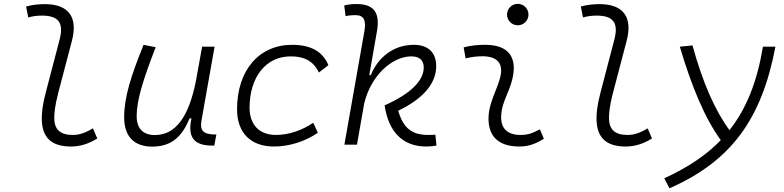

<svg xmlns="http://www.w3.org/2000/svg" viewBox="-20 -764 4142 1014"><path d="M354.5 9.8C405.8 9.8 450.2 -5.9 493.7 -32.7L470.7 -86.4C430.7 -62 398.9 -51.3 363.8 -51.3C297.9 -51.3 266.1 -80.6 266.6 -141.6C266.6 -162.1 268.6 -202.1 288.6 -277.3L359.4 -546.9C393.6 -675.3 340.8 -742.2 216.8 -742.2C183.6 -742.2 150.4 -738.8 117.7 -729.5L129.4 -671.9C153.3 -678.7 177.7 -681.6 201.2 -681.6C291 -681.6 317.4 -641.6 294.9 -555.2L222.2 -277.3C203.1 -206.1 200.7 -165 200.7 -138.2C200.7 -38.6 250.5 9.8 354.5 9.8Z M784.2 10.3C895.5 10.3 944.8 -53.2 981.4 -138.7H991.2C971.7 -47.4 996.1 4.9 1100.6 4.9H1111.8L1122.6 -53.7H1109.4C1052.2 -56.2 1035.2 -75.7 1043.9 -126.5L1113.3 -517.6H1047.4L1015.6 -341.3C977.5 -144 906.2 -50.8 797.9 -50.8C735.4 -50.8 701.7 -85.4 701.7 -150.9C701.7 -232.9 734.9 -341.8 802.2 -514.6L738.3 -527.3C672.4 -365.2 635.7 -251 635.7 -145C635.7 -43.9 687.5 10.3 784.2 10.3Z M1438 -51.3C1350.1 -51.3 1298.8 -104 1297.9 -194.3C1298.3 -358.4 1384.8 -466.3 1515.6 -466.3C1586.9 -466.3 1635.3 -441.9 1664.1 -380.9L1714.4 -419.9C1684.1 -492.2 1621.6 -527.3 1522.9 -527.3C1347.2 -527.3 1231.9 -392.1 1231.9 -186.5C1231.9 -63 1303.7 9.8 1426.8 9.8C1511.2 9.8 1595.2 -19 1658.7 -63L1634.3 -115.7C1577.6 -76.7 1505.9 -51.3 1438 -51.3Z M2231 9.8C2253.4 9.8 2269 7.8 2285.2 4.9L2279.3 -52.7C2268.1 -51.8 2260.3 -51.3 2242.7 -51.3C2156.2 -51.3 2110.4 -85.4 2083 -179.2C2207.5 -238.8 2283.7 -318.4 2283.7 -415C2283.7 -486.8 2240.7 -527.3 2165.5 -527.3C2054.2 -527.3 1974.6 -457 1938 -367.2H1930.2L1970.2 -595.7C1988.3 -696.3 1956.5 -742.7 1862.3 -742.7C1840.8 -742.7 1818.8 -740.7 1797.9 -734.9L1805.2 -678.7C1822.3 -682.6 1839.8 -684.1 1856.9 -684.1C1902.3 -684.1 1914.6 -656.7 1904.3 -597.7L1798.8 0H1865.2L1903.3 -216.8C1937.5 -363.3 2050.3 -466.3 2152.3 -466.3C2194.8 -466.3 2217.8 -446.3 2217.8 -407.7C2217.8 -339.8 2152.8 -270.5 2011.2 -207.5C2031.7 -67.4 2107.4 9.8 2231 9.8Z M2831.1 -81.1C2791 -59.6 2767.1 -51.3 2729 -51.3C2657.7 -51.3 2622.1 -87.4 2627 -157.7C2631.3 -225.6 2668.9 -275.4 2685.5 -345.2C2714.8 -463.9 2662.6 -527.3 2543.9 -527.3C2505.4 -527.3 2466.8 -524.4 2428.7 -513.7L2439 -455.6C2468.8 -463.4 2498.5 -466.8 2528.3 -466.8C2606.4 -466.8 2640.6 -428.2 2621.6 -355C2606.4 -293.9 2564.9 -226.1 2560.5 -153.3C2553.7 -46.4 2610.4 9.8 2723.1 9.8C2776.4 9.8 2815.4 -8.3 2852.5 -31.2ZM2714.4 -630.4C2745.6 -630.4 2771 -655.8 2771 -687C2771 -718.3 2745.6 -743.7 2714.4 -743.7C2683.1 -743.7 2657.7 -718.3 2657.7 -687C2657.7 -655.8 2683.1 -630.4 2714.4 -630.4Z M3284.2 9.8C3335.4 9.8 3379.9 -5.9 3423.3 -32.7L3400.4 -86.4C3360.4 -62 3328.6 -51.3 3293.5 -51.3C3227.5 -51.3 3195.8 -80.6 3196.3 -141.6C3196.3 -162.1 3198.2 -202.1 3218.3 -277.3L3289.1 -546.9C3323.2 -675.3 3270.5 -742.2 3146.5 -742.2C3113.3 -742.2 3080.1 -738.8 3047.4 -729.5L3059.1 -671.9C3083 -678.7 3107.4 -681.6 3130.9 -681.6C3220.7 -681.6 3247.1 -641.6 3224.6 -555.2L3151.9 -277.3C3132.8 -206.1 3130.4 -165 3130.4 -138.2C3130.4 -38.6 3180.2 9.8 3284.2 9.8Z M3515.6 230.5C3839.4 87.9 4002.4 -132.3 4075.2 -517.6H4009.3C3978.5 -332.5 3922.4 -190.4 3832.5 -76.7C3755.9 -180.7 3690.9 -328.6 3637.2 -523.9L3570.3 -517.6C3630.9 -312.5 3701.2 -140.6 3786.6 -23.9C3709.5 56.2 3611.3 121.1 3488.3 177.7Z"/></svg>

Font: Cascadia Code NF Light
Style: Italic
Weight: 300
Italic angle: -10°
Monospace: yes
Designer: Aaron Bell
Foundry: Saja Typeworks
Version: Version 2404.023